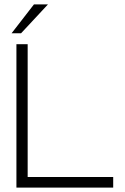

<svg xmlns="http://www.w3.org/2000/svg" viewBox="-20 -851 568 871"><path d="M197.5 -831H134L32.5 -700H75.5ZM493.5 0V-48H105.5V-650.5H54.5V0Z"/></svg>

Font: Overused Grotesk Light
Style: Regular
Weight: 300
Designer: RandomMaerks
Version: Version 0.005